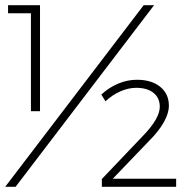

<svg xmlns="http://www.w3.org/2000/svg" viewBox="-23 -719 724 739"><path d="M8 -699H131V-291H96V-668H8ZM592 -308Q592 -342 568 -361.5Q544 -381 501 -381Q471 -381 439.5 -367Q408 -353 383 -329L367 -355Q396 -382 431.5 -397Q467 -412 504 -412Q560 -412 593.5 -385Q627 -358 627 -312Q627 -283 607.5 -248.5Q588 -214 553 -179L411 -31H655V0H369V-30L530 -199Q592 -264 592 -308ZM530 -699H570L37 0H-3Z"/></svg>

Font: TypoPRO Montserrat Alternates
Style: Regular
Weight: 275
Designer: Julieta Ulanovsky
Foundry: Julieta Ulanovsky
Version: Version 6.001